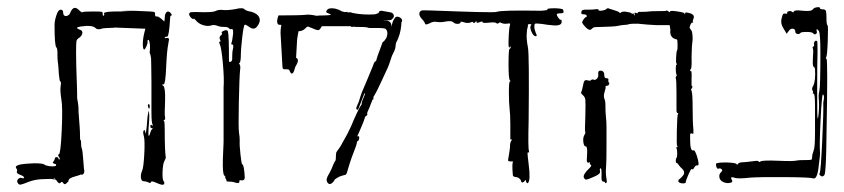

<svg xmlns="http://www.w3.org/2000/svg" viewBox="-20 -755 2351 535"><path d="M448 -723Q452 -723 457 -717Q460 -712 458 -712Q454 -712 454 -704Q451 -653 446 -653Q440 -653 439 -650Q438 -648 442 -649Q443 -649 444 -649Q451 -651 451 -644Q450 -641 449 -633Q445 -614 443 -568Q441 -520 436 -520Q428 -520 435 -516Q441 -511 440 -474Q438 -435 440 -428Q441 -421 438 -421Q434 -421 437 -418Q439 -417 439 -393Q439 -334 442 -316Q442 -314 438 -306Q434 -299 433 -277Q432 -255 436 -250Q440 -245 436 -241Q433 -238 417 -245Q402 -252 401 -248Q399 -243 393 -247Q387 -250 380 -250Q376 -250 374 -254.5Q372 -259 372.5 -266Q373 -273 376 -279Q380 -288 382 -325Q384 -362 381 -375Q377 -388 381 -392Q383 -395 384 -389Q385 -388 385 -386Q386 -379 387 -388Q389 -399 391 -429Q393 -444 395 -446L396 -432Q396 -423 395 -411Q392 -376 395 -376Q397 -378 399 -386Q401 -393 404 -395Q407 -398 403 -398Q399 -398 399 -403Q399 -410 403 -406Q405 -404 405.5 -405Q406 -406 405 -408Q402 -414 402 -443V-526Q402 -543 401.5 -567Q401 -591 401 -592L399 -603L397 -608Q398 -616 398 -624Q398 -632 396.5 -638Q395 -644 394 -644Q391 -644 391 -640Q392 -635 388 -626Q384 -617 382 -617Q378 -617 378 -632Q378 -647 382 -663L385 -675L305 -678L293 -680L307 -679Q297 -677 279 -677Q268 -677 260 -674Q251 -672 246 -677Q237 -686 204 -681Q186 -678 203 -672Q210 -670 209.5 -663Q209 -656 201 -650Q194 -646 193 -640Q192 -634 192 -607Q192 -575 194 -527Q195 -503 195 -481Q195 -480 197 -470Q199 -460 199 -441Q199 -437 202 -401Q203 -389 203 -372Q203 -364 205 -364Q206 -364 206 -354Q206 -345 208 -341Q210 -337 212 -309Q214 -280 215 -278Q215 -273 212.5 -270.5Q210 -268 208 -268L205 -269Q203 -267 188 -263Q173 -259 171 -253Q171 -247 167 -247Q163 -246 150.5 -248.5Q138 -251 138 -253Q138 -255 117 -257L161 -256Q165 -255 165 -254Q165 -250 166 -250Q168 -251 169 -251Q171 -250 165 -244Q160 -239 156 -245Q153 -251 149 -246Q145 -241 138 -251L137 -253Q131 -260 131 -258Q131 -256 105 -256Q79 -256 59 -248Q42 -241 37 -240.5Q32 -240 29 -246Q26 -251 30.5 -256Q35 -261 41 -259Q47 -257 47 -260Q47 -264 36 -268Q25 -272 27 -277Q29 -282 26 -285Q19 -293 38 -297Q50 -299 75 -300Q98 -300 103 -297Q106 -294 114.5 -292.5Q123 -291 129.5 -291.5Q136 -292 136 -294Q136 -309 169 -300Q180 -297 165 -296Q130 -295 127 -302Q133 -310 133 -314Q133 -317 138 -317Q143 -317 143 -313Q143 -312 144 -311Q145 -310 146 -311Q148 -313 144 -318Q140 -324 144 -325Q149 -326 152 -391.5Q155 -457 151 -478Q147 -503 149 -515Q151 -528 148 -528Q146 -528 144 -548Q144 -551 143 -564.5Q142 -578 141 -583Q140 -591 140 -609Q140 -620 137 -623Q132 -628 132 -685Q132 -697 137 -712Q142 -728 149 -728Q156 -728 156 -720Q156 -714 159.5 -711.5Q163 -709 168.5 -711.5Q174 -714 176 -720Q185 -742 200 -727Q208 -719 210 -721Q212 -723 240 -723Q260 -723 263.5 -722Q267 -721 266 -716Q266 -711 268 -711Q272 -713 270 -716Q269 -718 271 -719.5Q273 -721 281.5 -722Q290 -723 302.5 -723Q315 -723 338 -723H346Q346 -723 344 -723L317 -724Q340 -726 376 -724Q404 -723 408.5 -722Q413 -721 412 -715Q412 -709 415 -709Q419 -711 429 -703L438 -695L439 -704Q439 -721 448 -723ZM395 -465Q398 -463 397 -456Q396 -448 393 -456Q391 -462 393 -464Q394 -465 395 -465Z M652 -732Q658 -732 659 -731Q662 -728 666 -726Q670 -724 681 -722Q698 -717 702.5 -706Q707 -695 697 -682Q688 -669 673 -681Q665 -687 662 -686Q659 -685 655 -651.5Q651 -618 651 -596Q650 -580 647 -579Q645 -580 645 -580Q645 -580 647 -577Q651 -571 649 -560Q647 -541 645.5 -470Q644 -399 646 -385Q648 -375 648 -361Q647 -353 650 -325Q653 -297 655 -297Q660 -297 662 -261Q662 -250 649 -253Q647 -253 647 -249Q647 -242 633 -247Q628 -249 617 -249Q611 -249 611 -251Q612 -252 609 -257Q606 -261 608 -261Q610 -261 605 -266Q600 -270 601 -312Q603 -358 603 -359V-435V-511Q605 -534 601 -578.5Q597 -623 592 -633Q589 -639 593 -639Q596 -639 593 -645Q590 -652 595 -656Q600 -659 598 -663Q596 -666 603 -669Q607 -671 610 -671Q613 -671 615 -668Q618 -659 618 -585Q618 -581 623 -583Q628 -585 627 -595Q627 -611 629 -618Q632 -631 627 -631Q623 -631 625 -635Q627 -640 629 -657Q630 -664 629.5 -668Q629 -672 628 -673.5Q627 -675 625 -674Q622 -672 617 -677Q614 -680 605 -680Q593 -680 586 -683Q576 -687 568 -684Q559 -681 546 -685Q533 -689 526 -698L520 -704Q520 -698 511 -707Q507 -712 507 -715Q507 -720 512 -721Q517 -722 549 -721Q574 -721 580 -724Q589 -729 603 -727Q616 -726 638 -730Q644 -732 652 -732Z M904 -732Q913 -732 920 -729Q923 -729 928.5 -725.5Q934 -722 938 -722Q940 -721 942.5 -721.5Q945 -722 947 -722Q949 -722 949 -720Q956 -722 962 -719Q990 -713 1024 -715Q1036 -718 1036 -721Q1037 -727 1049 -724L1060 -722Q1070 -721 1074 -718Q1082 -710 1072 -701Q1068 -698 1060 -698.5Q1052 -699 1047 -698Q1048 -698 1054 -698Q1060 -698 1063 -696Q1071 -693 1071 -680Q1073 -696 1081 -706Q1086 -711 1094 -706.5Q1102 -702 1100 -695Q1098 -694 1098 -684Q1096 -661 1086 -640Q1083 -637 1082.5 -629.5Q1082 -622 1081 -619Q1080 -615 1076.5 -608.5Q1073 -602 1072 -599Q1064 -573 1058 -561Q1053 -551 1041.5 -525.5Q1030 -500 1022 -487Q1020 -486 1020.5 -483Q1021 -480 1020 -478Q1020 -477 1018 -477Q1016 -477 1017 -475Q1017 -473 1015 -469.5Q1013 -466 1013 -465Q1012 -460 1007.5 -451Q1003 -442 1003 -438Q1005 -435 1001 -432.5Q997 -430 997 -428Q994 -417 985.5 -398Q977 -379 975 -374Q976 -376 978.5 -375.5Q981 -375 981 -373Q981 -362 975 -361Q975 -360 974 -355Q973 -350 972 -348Q958 -313 950 -285Q949 -283 947.5 -276.5Q946 -270 943 -268Q942 -268 935 -266Q928 -264 924 -262Q923 -261 919 -259Q913 -256 912 -253Q906 -243 899 -242Q892 -243 890 -253Q890 -259 895.5 -268.5Q901 -278 902 -281Q904 -284 907.5 -293.5Q911 -303 915 -308Q916 -311 916 -320Q916 -329 918 -332Q930 -348 933 -355L948 -382Q951 -388 956.5 -399.5Q962 -411 964 -417Q966 -421 973.5 -438Q981 -455 987 -463Q988 -463 988 -467Q988 -472 992.5 -481.5Q997 -491 997 -496Q997 -495 995 -494Q993 -492 994 -491Q992 -485 980 -455Q977 -446 973 -451Q972 -455 976 -463Q980 -471 980 -472Q983 -483 988 -497Q993 -509 1003.5 -533.5Q1014 -558 1019 -571Q1019 -572 1021.5 -578Q1024 -584 1028 -585Q1030 -595 1042 -626Q1043 -628 1044 -631.5Q1045 -635 1046 -637Q1047 -639 1050 -640L1057 -650Q1063 -667 1054 -675Q1048 -677 1035.5 -677Q1023 -677 1020 -677Q1018 -677 1011.5 -677Q1005 -677 1002 -679Q997 -680 970 -680Q968 -681 965.5 -680.5Q963 -680 960.5 -680Q958 -680 957 -682H944Q934 -682 923 -682Q912 -682 898 -682Q884 -682 877 -682Q876 -681 873 -676Q870 -671 866 -671Q862 -671 854.5 -674.5Q847 -678 843 -679Q837 -684 831 -676Q823 -668 812 -668Q811 -665 808 -646L805 -594Q810 -592 810 -587Q811 -582 803 -569Q802 -567 800 -559.5Q798 -552 794 -550Q790 -549 786 -560Q784 -562 778.5 -562Q773 -562 772 -562Q767 -562 767 -570Q766 -585 764.5 -614.5Q763 -644 762 -658Q761 -670 764 -685Q763 -686 759.5 -686Q756 -686 755 -687Q749 -694 756 -712Q817 -712 834 -714Q844 -715 862 -711Q868 -712 882 -712Q896 -712 902 -714Q901 -716 895.5 -717.5Q890 -719 889 -722Q891 -732 904 -732Z M1528 -732Q1548 -731 1549 -728Q1550 -727 1550 -724Q1551 -720 1549 -719Q1547 -718 1542 -718Q1534 -718 1532 -716Q1530 -714 1535.5 -706Q1541 -698 1543 -700Q1544 -701 1544.5 -699.5Q1545 -698 1545 -694Q1545 -681 1515 -685Q1511 -685 1505 -686Q1499 -687 1492 -688Q1485 -689 1483 -689Q1473 -690 1471 -689Q1469 -688 1469 -681Q1469 -673 1473 -663Q1478 -654 1473 -654Q1468 -654 1463.5 -661.5Q1459 -669 1458 -676Q1457 -683 1461 -686Q1460 -687 1458 -688Q1451 -688 1451 -686V-682Q1450 -679 1449 -674Q1448 -669 1448 -664Q1446 -649 1451 -623Q1455 -605 1453 -417Q1451 -342 1454 -334Q1455 -330 1453 -330Q1450 -332 1450 -327Q1450 -322 1453 -298Q1459 -252 1451 -245Q1448 -243 1446 -249Q1444 -257 1442 -251Q1441 -249 1438.5 -247.5Q1436 -246 1434 -247Q1432 -248 1432 -250Q1432 -253 1428.5 -256.5Q1425 -260 1421 -261Q1409 -262 1409 -267Q1406 -303 1410 -304L1409 -305Q1398 -305 1396.5 -306.5Q1395 -308 1397 -317Q1401 -341 1401 -344Q1401 -359 1405 -363Q1409 -369 1405 -366Q1402 -365 1402 -369Q1402 -369 1402 -408Q1402 -437 1400 -451Q1398 -468 1398 -498Q1398 -528 1401 -528Q1404 -528 1401 -531Q1397 -534 1397 -576Q1397 -618 1400 -619Q1403 -620 1403 -624Q1403 -628 1400 -623Q1398 -620 1397 -629Q1397 -633 1397 -640Q1398 -676 1401 -685Q1402 -689 1400.5 -689.5Q1399 -690 1392 -689Q1384 -688 1377 -691Q1373 -694 1370 -691Q1367 -688 1364 -690Q1360 -694 1344 -692Q1325 -690 1325 -693Q1325 -697 1316 -693Q1308 -690 1308 -693Q1308 -699 1304 -693Q1300 -689 1299 -692Q1297 -695 1295 -694Q1285 -688 1269 -694Q1263 -695 1263 -694Q1265 -691 1259 -689Q1249 -687 1243 -693Q1238 -698 1222 -695Q1208 -692 1197 -694Q1187 -696 1177 -690Q1166 -685 1165 -688Q1165 -688 1164 -690Q1162 -696 1154 -704Q1148 -711 1148.5 -717.5Q1149 -724 1156 -726Q1158 -727 1260 -723Q1285 -722 1309.5 -721.5Q1334 -721 1348 -721Q1362 -721 1364 -722Q1377 -727 1489 -725L1505 -727Q1504 -730 1508.5 -731Q1513 -732 1528 -732Z M1674 -732H1675Q1676 -731 1690 -727Q1703 -723 1705 -721Q1709 -717 1710 -720Q1714 -724 1726 -722Q1739 -720 1739 -718L1741 -717Q1742 -717 1743 -717Q1749 -718 1746 -714Q1747 -712 1747 -712Q1750 -714 1748 -718Q1747 -719 1748.5 -719.5Q1750 -720 1752 -719Q1757 -717 1757 -719Q1757 -722 1763 -722H1762H1769Q1783 -722 1788 -723Q1793 -724 1816 -724Q1835 -724 1836 -725Q1838 -727 1843 -723Q1846 -720 1847 -722Q1846 -724 1850 -724.5Q1854 -725 1861 -724Q1885 -721 1887 -718Q1889 -712 1889 -718Q1889 -722 1899 -719Q1918 -715 1912 -702Q1911 -700 1910.5 -697.5Q1910 -695 1911 -694Q1913 -692 1909 -692Q1906 -692 1903 -684Q1902 -679 1901.5 -678.5Q1901 -678 1903 -675Q1905 -672 1906 -671Q1910 -666 1910 -645L1908 -626L1907 -596Q1908 -565 1905 -563Q1903 -561 1903 -558Q1903 -556 1905 -557Q1908 -559 1907 -535V-515Q1908 -517 1908.5 -516.5Q1909 -516 1909 -513Q1909 -508 1907 -508Q1904 -508 1907 -502Q1910 -493 1910 -454Q1910 -414 1912 -396Q1913 -382 1911 -382Q1911 -382 1908 -383Q1904 -385 1903 -380Q1903 -377 1903 -366Q1903 -333 1912 -336Q1914 -337 1916 -334Q1918 -331 1921 -323Q1931 -293 1923 -294Q1919 -295 1915 -289Q1912 -283 1910 -283Q1909 -283 1907 -284Q1905 -284 1898 -268Q1891 -252 1891 -248Q1891 -244 1883.5 -244Q1876 -244 1872 -247Q1869 -249 1871 -254L1878 -260Q1885 -267 1886 -271Q1887 -276 1885 -279.5Q1883 -283 1879 -286.5Q1875 -290 1873 -293Q1868 -301 1865 -301Q1863 -301 1863 -307Q1863 -313 1865 -315Q1867 -317 1867 -327.5Q1867 -338 1865 -342Q1863 -345 1867 -345Q1870 -345 1867 -348Q1865 -350 1866 -392.5Q1867 -435 1869 -437Q1870 -438 1870 -439Q1870 -440 1868 -440Q1865 -440 1865 -449V-459V-497Q1865 -533 1863 -537Q1862 -540 1864 -542Q1867 -545 1865 -547Q1863 -552 1863 -563.5Q1863 -575 1865 -575Q1868 -575 1865 -578Q1863 -580 1864 -597Q1865 -614 1867 -615Q1868 -616 1868 -630.5Q1868 -645 1866 -645Q1845 -649 1848 -672L1846 -685H1827H1808Q1785 -686 1757 -689Q1737 -689 1734 -688Q1728 -686 1725 -686Q1716 -686 1696 -682Q1691 -681 1657 -680Q1635 -680 1633 -678Q1630 -675 1627 -673Q1622 -669 1612 -679Q1605 -686 1602 -692Q1602 -694 1604.5 -698.5Q1607 -703 1610.5 -706Q1614 -709 1615 -708V-711Q1614 -715 1607 -715Q1602 -715 1600.5 -716.5Q1599 -718 1600 -722Q1601 -729 1614 -728Q1632 -728 1638 -729Q1648 -731 1648 -727Q1648 -725 1652.5 -725Q1657 -725 1662.5 -726.5Q1668 -728 1670 -730Q1671 -732 1674 -732ZM1781 -720H1792L1791 -719Q1791 -716 1789 -718ZM1807 -718 1811 -717Q1813 -715 1811 -715Q1809 -715 1807 -718ZM1654 -558Q1664 -558 1664 -544Q1664 -537 1670 -537Q1677 -537 1675 -531Q1675 -525 1677 -525Q1679 -525 1677 -520Q1676 -516 1670 -516Q1667 -515 1667 -514Q1669 -512 1665 -500Q1661 -488 1664 -480Q1667 -474 1667 -461Q1667 -443 1668 -434Q1670 -416 1670 -402V-352Q1670 -307 1669 -293Q1667 -272 1670 -257Q1672 -246 1669 -245Q1666 -244 1666 -246Q1666 -249 1661 -249Q1656 -249 1656 -260Q1657 -286 1654 -286Q1650 -286 1652 -278Q1652 -275 1651.5 -273.5Q1651 -272 1648.5 -270Q1646 -268 1643.5 -266.5Q1641 -265 1634 -262Q1618 -255 1614 -254.5Q1610 -254 1607 -260Q1603 -268 1623 -287Q1630 -294 1626 -296Q1622 -298 1624 -301Q1625 -303 1623 -303Q1623 -303 1621 -302Q1616 -300 1615 -307Q1615 -313 1616 -328Q1617 -347 1612 -347Q1607 -347 1605.5 -359Q1604 -371 1608 -378Q1612 -385 1611 -386Q1609 -388 1611 -430Q1612 -470 1611 -477.5Q1610 -485 1604 -490Q1597 -496 1600 -499Q1602 -504 1604 -514Q1606 -526 1608.5 -529.5Q1611 -533 1618 -531Q1626 -529 1627 -532Q1628 -533 1630.5 -533.5Q1633 -534 1634 -533Q1639 -531 1643.5 -536Q1648 -541 1647 -548Q1646 -557 1651 -558Z M2260 -735Q2265 -735 2265 -732Q2265 -729 2273 -729Q2280 -729 2281.5 -724Q2283 -719 2283 -701Q2283 -687 2286 -684Q2288 -683 2286.5 -641Q2285 -599 2282 -595Q2280 -591 2283 -591Q2287 -591 2283 -380Q2282 -273 2277 -267Q2272 -261 2267 -265Q2261 -269 2264 -272Q2267 -277 2271 -360.5Q2275 -444 2274 -469Q2274 -470 2274.5 -472Q2275 -474 2275 -475Q2278 -489 2273 -492Q2270 -491 2266.5 -420.5Q2263 -350 2265 -328Q2265 -320 2262 -299Q2260 -276 2256 -266Q2252 -256 2246 -258Q2238 -261 2166.5 -261.5Q2095 -262 2070 -260Q2035 -256 2026 -260Q2020 -262 2018 -260.5Q2016 -259 2019 -254Q2024 -246 2011 -245Q2003 -244 1995 -248Q1986 -252 1984.5 -261Q1983 -270 1990 -276Q1995 -281 1990 -284Q1987 -287 1982 -285Q1979 -284 1977 -288Q1975 -292 1975 -298Q1975 -301 1989.5 -302Q2004 -303 2018.5 -301.5Q2033 -300 2033 -297Q2033 -294 2036 -298Q2039 -303 2052 -303Q2056 -303 2080 -306Q2094 -308 2094 -305Q2094 -302 2099 -305Q2105 -309 2150 -307Q2191 -305 2202 -308Q2206 -309 2226 -309Q2238 -309 2240.5 -310Q2243 -311 2243 -317Q2243 -325 2247 -335Q2251 -343 2251 -386V-461Q2251 -494 2247 -494Q2243 -494 2245 -496Q2247 -498 2244 -503Q2241 -508 2246 -516Q2253 -530 2251 -563Q2249 -569 2248 -569Q2247 -567 2246 -571Q2244 -577 2245 -591Q2247 -616 2245 -620Q2243 -624 2246 -625Q2250 -627 2248 -633Q2248 -636 2249.5 -638.5Q2251 -641 2253 -641.5Q2255 -642 2257 -640Q2258 -639 2258 -611Q2257 -577 2257 -505Q2257 -433 2258 -428Q2258 -421 2260 -429Q2263 -451 2262 -473Q2260 -491 2263 -501Q2266 -513 2266 -607Q2266 -661 2262 -668Q2257 -676 2255 -672Q2255 -670 2256 -667Q2257 -662 2253 -660Q2249 -658 2246 -662Q2243 -666 2227.5 -666Q2212 -666 2210 -663Q2207 -659 2201.5 -660.5Q2196 -662 2196 -667Q2196 -674 2189.5 -675Q2183 -676 2178 -669L2172 -661L2163 -676Q2154 -690 2158 -704Q2160 -713 2162 -715.5Q2164 -718 2168 -717Q2174 -716 2174 -719Q2171 -722 2179 -724Q2184 -725 2187 -722Q2191 -719 2192 -723Q2194 -728 2217 -725Q2240 -723 2244 -728Q2249 -735 2260 -735Z"/></svg>

Font: Strokes
Style: Regular
Weight: 400
Version: Version 1.0